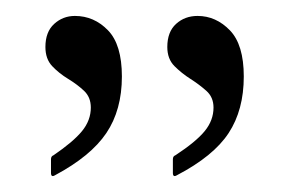

<svg xmlns="http://www.w3.org/2000/svg" viewBox="-20 -667 372 241"><path d="M202 -447Q197 -444 197 -450V-467Q197 -471 200 -472Q226 -489 237 -502.5Q248 -516 248 -532Q248 -545 239 -553Q230 -561 219 -568Q208 -575 199 -584Q190 -593 190 -608Q190 -627 201 -637Q212 -647 228 -647Q251 -647 268.5 -629Q286 -611 286 -571Q286 -529 267 -500Q248 -471 202 -447ZM49 -447Q44 -444 44 -450V-467Q44 -471 47 -472Q72 -489 83 -502.5Q94 -516 94 -532Q94 -545 85.5 -553Q77 -561 65.5 -568Q54 -575 45.5 -584Q37 -593 37 -608Q37 -627 48 -637Q59 -647 74 -647Q98 -647 115.5 -629Q133 -611 133 -571Q133 -529 113.5 -500Q94 -471 49 -447Z"/></svg>

Font: Noto Rashi Hebrew ExtraLight
Style: Regular
Weight: 250
Version: Version 1.006